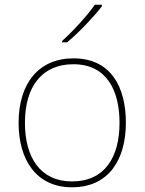

<svg xmlns="http://www.w3.org/2000/svg" viewBox="-20 -786 615 816"><path d="M413 -759V-766H383C354 -723 289 -652 244 -612V-606H265C318 -650 378 -714 413 -759ZM515 -264C515 -417 451 -538 292 -538C145 -538 59 -432 59 -264C59 -107 134 10 286 10C443 10 515 -109 515 -264ZM86 -264C86 -420 160 -513 292 -513C433 -513 488 -402 488 -264C488 -119 426 -15 286 -15C151 -15 86 -117 86 -264Z"/></svg>

Font: Noto Sans Gujarati UI Thin
Style: Regular
Weight: 100
Designer: Jelle Bosma - Monotype Design Team, Universal Thirst
Foundry: Monotype Imaging Inc.
Version: Version 2.106